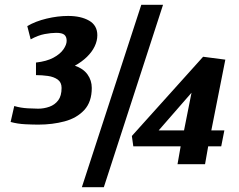

<svg xmlns="http://www.w3.org/2000/svg" viewBox="-20 -680 988 795"><path d="M319 95 565 -660H655L410 95ZM139 -164Q117 -164 85 -165.5Q53 -167 24 -175L39 -241Q66 -233 95.5 -231.5Q125 -230 138 -230Q162 -230 184.5 -238Q207 -246 221 -264.5Q235 -283 235 -316Q235 -339 219 -350.5Q203 -362 178.5 -365.5Q154 -369 129 -369V-421Q173 -426 201 -441Q229 -456 242.5 -475.5Q256 -495 256 -511Q256 -528 246.5 -536Q237 -544 213 -544Q192 -544 165 -539Q138 -534 107 -517L93 -572Q127 -592 173 -603Q219 -614 262 -614Q315 -614 349 -594.5Q383 -575 383 -534Q383 -511 372 -488Q361 -465 340 -444.5Q319 -424 290 -408Q325 -396 342.5 -371.5Q360 -347 360 -316Q360 -258 329 -224.5Q298 -191 247.5 -177.5Q197 -164 139 -164ZM715 0 728 -74H532L526 -117L821 -445L913 -433L855 -140H909L896 -74H842L829 0ZM637 -140H742L773 -296Z"/></svg>

Font: Manuale ExtraBold
Style: Italic
Weight: 800
Italic angle: -11°
Designer: Eduardo Tunni / Pablo Cosgaya
Foundry: Eduardo Tunni / Pablo Cosgaya
Version: Version 1.002